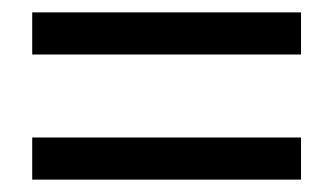

<svg xmlns="http://www.w3.org/2000/svg" viewBox="-20 -442 538 310"><path d="M32 -354V-422H466V-354ZM32 -152V-220H466V-152Z"/></svg>

Font: Nunito Sans 10pt Condensed SemiBold
Style: Regular
Weight: 600
Width: 3
Designer: Vernon Adams
Foundry: Vernon Adams
Version: Version 3.101;gftools[0.9.27]